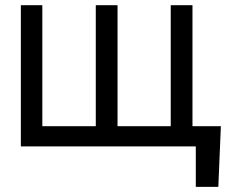

<svg xmlns="http://www.w3.org/2000/svg" viewBox="-20 -559 892 733"><path d="M823.2 -77.1 813.5 154.3H727.5V0H657.2V-77.1ZM59.6 -539.1H141.6V-77.1H345.7V-539.1H428.7V-77.1H631.8V-539.1H714.8V0H59.6Z"/></svg>

Font: Inter Display V
Style: Regular
Weight: 400
Designer: Rasmus Andersson
Foundry: rsms
Version: Version 3.015;git-src